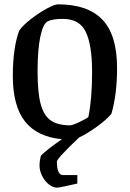

<svg xmlns="http://www.w3.org/2000/svg" viewBox="-20 -633 598 884"><path d="M519 -319Q519 -199 493 -109Q473 -84 427 -50.5Q381 -17 344 0Q242 97 242 111Q242 173 270 173H336V212Q319 216 285 223.5Q251 231 243 231Q224 231 205 216Q186 201 174 177Q162 153 162 130Q162 108 168 84Q198 54 265 8Q151 -3 95 -74Q39 -145 39 -284Q39 -350 47 -404Q55 -458 69 -493Q86 -517 122 -545Q158 -573 194.5 -593Q231 -613 247 -613Q384 -613 451.5 -542.5Q519 -472 519 -319ZM404 -301Q404 -426 375 -486Q346 -546 270 -546Q222 -546 200 -535Q178 -524 165.5 -463.5Q153 -403 153 -304Q153 -208 167 -155Q181 -102 213 -79Q245 -56 303 -56Q314 -56 348.5 -72.5Q383 -89 387 -95Q404 -178 404 -301Z"/></svg>

Font: Grenze Medium
Style: Regular
Weight: 500
Designer: Renata Polastri
Foundry: Omnibus-Type
Version: Version 1.002; ttfautohint (v1.8)